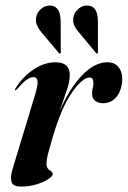

<svg xmlns="http://www.w3.org/2000/svg" viewBox="-20 -677 470 706"><path d="M36 -345Q33 -346 37 -352Q64.5 -396 104 -422Q143.5 -448 183.5 -448Q236.5 -448 236.5 -402Q236.5 -375.5 225.5 -344.8Q214.5 -314 199.5 -269Q235 -350.5 281 -399.2Q327 -448 375 -448Q405 -448 419 -425.8Q433 -403.5 428.5 -371Q423.5 -336 404.8 -316.8Q386 -297.5 359.5 -297.5Q341 -297.5 329.8 -306.2Q318.5 -315 318.5 -333Q318.5 -343.5 321 -353.2Q323.5 -363 323.5 -372Q323.5 -392 309.5 -392Q283.5 -392 244.8 -337Q206 -282 173.5 -172Q164 -138.5 157.5 -114.8Q151 -91 151 -75Q151 -57.5 162.5 -51Q174 -44.5 174 -37Q174 -29.5 157.8 -18.5Q141.5 -7.5 115 0.8Q88.5 9 57 9Q28 9 22.5 -7.8Q17 -24.5 26 -55L107 -322Q120 -363.5 118 -378.5Q116 -393.5 103 -393.5Q92.5 -393.5 79 -384.5Q65.5 -375.5 43 -349.5Q38.5 -344.5 36 -345ZM340 -595.5V-486Q341 -482 339 -480.5Q336 -479 333.5 -482L270.5 -557.5Q258 -571 251.8 -586.8Q245.5 -602.5 252.5 -623Q257 -635.5 271 -646.8Q285 -658 305 -656.5Q340.5 -653 340 -595.5ZM203 -595.5 203.5 -486Q204 -482.5 202 -480.5Q199 -479 196.5 -482L133 -557.5Q121.5 -571 115 -586.8Q108.5 -602.5 115.5 -623Q120 -635.5 134 -646.8Q148 -658 168 -656.5Q203.5 -652.5 203 -595.5Z"/></svg>

Font: Fraunces 144pt SemiBold
Style: Italic
Weight: 600
Italic angle: -16°
Version: Version 1.000;[0bf87f6ff]